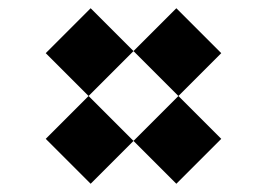

<svg xmlns="http://www.w3.org/2000/svg" viewBox="-20 -589 649 466"><path d="M304 -465 195 -356 91 -460 200 -569ZM413 -356 304 -465 408 -569 517 -460ZM195 -356 304 -247 200 -143 91 -252ZM413 -356 517 -252 408 -143 304 -247Z"/></svg>

Font: Exo Black
Style: Regular
Weight: 900
Designer: Natanael Gama
Foundry: Natanael Gama
Version: Version 1.500; ttfautohint (v1.6)